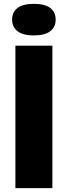

<svg xmlns="http://www.w3.org/2000/svg" viewBox="-20 -977 352 997"><path d="M60 0V-740H252V0ZM156 -793Q99.5 -793 71.2 -814.8Q43 -836.5 43 -875Q43 -914.5 71.2 -935.8Q99.5 -957 156 -957Q212.5 -957 240.8 -935.8Q269 -914.5 269 -875Q269 -836.5 240.8 -814.8Q212.5 -793 156 -793Z"/></svg>

Font: Encode Sans SC Condensed Thin ExtraBold
Style: Regular
Weight: 800
Version: Version 3.002